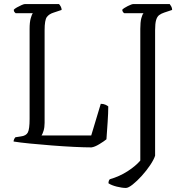

<svg xmlns="http://www.w3.org/2000/svg" viewBox="-20 -727 912 947"><path d="M431 0Q398 0 346 -2.5Q294 -5 236.5 -9.5Q179 -14 128 -19Q77 -24 47 -29Q47 -35 50 -41Q53 -47 56 -50L82 -54Q109 -57 117.5 -74Q126 -91 126 -140V-585Q126 -617 131.5 -636.5Q137 -656 142 -662H57Q54 -664 51 -668Q48 -672 48 -679Q52 -684 63.5 -690.5Q75 -697 86.5 -702Q98 -707 103 -707H271Q275 -703 279.5 -695Q284 -687 284 -678L245 -665Q222 -658 211 -643Q200 -628 200 -578V-121Q200 -99 195 -82.5Q190 -66 185 -59H430L477 -215Q490 -215 500 -210.5Q510 -206 514 -202Q514 -171 511 -126Q508 -81 505 -40Q493 -30 470 -16Q447 -2 431 0ZM601 200Q582 200 556 193.5Q530 187 515 177Q515 170 517 164.5Q519 159 522 157Q570 143 609.5 117.5Q649 92 672 65V-585Q672 -618 677 -637Q682 -656 688 -662H593Q590 -663 586.5 -668Q583 -673 583 -679Q590 -687 610 -697Q630 -707 638 -707H817Q820 -703 824.5 -695.5Q829 -688 829 -678L790 -665Q775 -660 765 -652.5Q755 -645 750 -628Q745 -611 745 -578V41Q739 60 721 87Q703 114 679.5 140Q656 166 634.5 183Q613 200 601 200Z"/></svg>

Font: Texturina 72pt Light
Style: Regular
Weight: 300
Designer: Guillermo Torres Carreño
Foundry: Omnibus-Type
Version: Version 1.002; ttfautohint (v1.8.3)